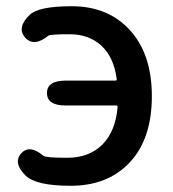

<svg xmlns="http://www.w3.org/2000/svg" viewBox="-20 -584 557 617"><path d="M207 13Q97 13 63 -19Q21 -60 48 -91Q75 -121 120 -83Q127 -77 196.5 -77Q266 -77 308.5 -119Q351 -161 358 -240Q358 -245 353 -245H191Q131 -245 131 -285Q131 -325 191 -325H351Q356 -325 355 -330Q346 -400 306 -437Q266 -474 203.5 -474Q141 -474 135 -469Q89 -432 61 -463Q33 -495 75 -536Q104 -564 210 -564Q323 -564 392 -493Q468 -415 468 -275Q468 -135 394 -59Q324 13 207 13Z"/></svg>

Font: Resource Han Rounded JP Medium
Style: Regular
Weight: 500
Designer: Cyano Hao (round all glyphs); Ryoko NISHIZUKA 西塚涼子 (kana, bopomofo & ideographs); Paul D. Hunt (Latin, Greek & Cyrillic)
Foundry: Cyano Hao
Version: 0.990